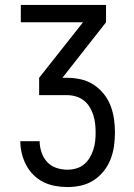

<svg xmlns="http://www.w3.org/2000/svg" viewBox="-20 -540 540 775"><path d="M252 215Q227 215 202.5 210.5Q178 206 155.5 195Q133 184 115 166Q97 148 85.5 126Q74 104 68 79.5Q62 55 62 30H140Q140 52 147.5 74.5Q155 97 170 113.5Q185 130 207 137.5Q229 145 252 145Q270 145 287.5 140Q305 135 318.5 124Q332 113 341.5 97.5Q351 82 356.5 65Q362 48 364 30.5Q366 13 366 -5Q366 -23 364 -41Q362 -59 356.5 -76Q351 -93 341.5 -108.5Q332 -124 317.5 -135Q303 -146 285.5 -151Q268 -156 250 -156H138V-226L315 -450H64V-520H408V-450L232 -226H250Q278 -226 305.5 -220Q333 -214 356.5 -199Q380 -184 398 -162Q416 -140 426 -114Q436 -88 440 -60.5Q444 -33 444 -5Q444 23 440 50.5Q436 78 426 103.5Q416 129 398.5 151Q381 173 357.5 188Q334 203 307 209Q280 215 252 215Z"/></svg>

Font: Iosevka www.saffi
Style: Regular
Weight: 400
Monospace: yes
Designer: Belleve Invis
Foundry: Belleve Invis
Version: Version 22.0.2; ttfautohint (v1.8.3)